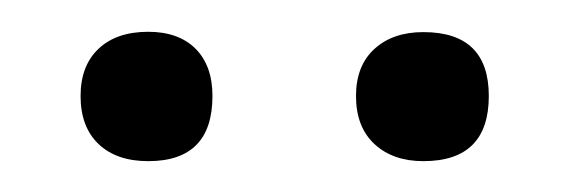

<svg xmlns="http://www.w3.org/2000/svg" viewBox="-20 -580 362 122"><path d="M74.2 -477.6Q54 -477.6 42.6 -488.5Q31.2 -499.4 31.2 -519Q31.2 -538.2 42.6 -549Q54 -559.8 74.2 -559.8Q93.5 -559.8 104.3 -549Q115 -538.2 115 -519Q115 -477.6 74.2 -477.6ZM249 -477.6Q229.6 -477.6 217.9 -488.5Q206.2 -499.4 206.2 -519Q206.2 -538.2 217.9 -548.9Q229.6 -559.6 249 -559.6Q290.6 -559.6 290.6 -519Q290.6 -477.6 249 -477.6Z"/></svg>

Font: Cormorant Infant Light
Style: Regular
Weight: 300
Designer: Christian Thalmann (Catharsis Fonts)
Foundry: Catharsis Fonts
Version: Version 4.001